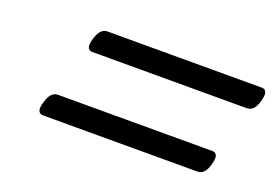

<svg xmlns="http://www.w3.org/2000/svg" viewBox="-59 -752 897 628"><g transform="rotate(20 390.0 -438.0)"><path d="M202 -523Q191 -523 187 -533Q183 -543 190 -565Q201 -603 226 -603H764Q775 -603 779 -593Q783 -583 776 -560Q766 -523 740 -523ZM121 -273Q110 -273 106 -283Q102 -293 109 -315Q120 -353 145 -353H683Q694 -353 698 -343Q702 -333 695 -310Q685 -273 659 -273Z"/></g></svg>

Font: Playwrite AU VIC
Style: Regular
Weight: 400
Designer: Veronika Burian, José Scaglione
Foundry: TypeTogether
Version: Version 1.002